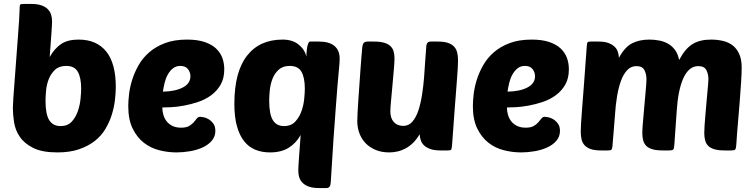

<svg xmlns="http://www.w3.org/2000/svg" viewBox="-20 -760 3815 970"><path d="M270 10Q193 10 148 -12.5Q103 -35 80 -69Q57 -103 51 -142.5Q45 -182 45 -215Q45 -228 47.5 -266Q50 -304 54 -354Q58 -404 62 -460.5Q66 -517 70 -567.5Q74 -618 76.5 -657Q79 -696 79 -711Q79 -733 82 -736.5Q85 -740 100 -740H139Q169 -740 189 -733Q209 -726 221 -714Q233 -702 238 -686.5Q243 -671 243 -653Q243 -636 239.5 -587Q236 -538 231 -472Q257 -517 290 -538.5Q323 -560 377 -560Q468 -560 516.5 -500Q565 -440 565 -321Q565 -290 560.5 -253Q556 -216 544.5 -179.5Q533 -143 512.5 -108.5Q492 -74 459 -48Q426 -22 379.5 -6Q333 10 270 10ZM315 -427Q279 -427 258.5 -408Q238 -389 227 -362Q216 -335 213 -304.5Q210 -274 210 -251Q210 -182 229 -152.5Q248 -123 286 -123Q322 -123 342.5 -145.5Q363 -168 373.5 -199Q384 -230 387 -262Q390 -294 390 -312Q390 -368 373 -397.5Q356 -427 315 -427Z M872 10Q828 10 784.5 -1Q741 -12 706.5 -39Q672 -66 650 -111Q628 -156 628 -224Q628 -249 632 -284Q636 -319 647.5 -356Q659 -393 679.5 -429.5Q700 -466 733 -495Q766 -524 813 -542Q860 -560 925 -560Q977 -560 1013 -548Q1049 -536 1071 -515.5Q1093 -495 1103 -468Q1113 -441 1113 -410Q1113 -364 1094.5 -332Q1076 -300 1046.5 -278.5Q1017 -257 981 -245Q945 -233 910 -226.5Q875 -220 845.5 -218.5Q816 -217 800 -217Q800 -198 805.5 -179.5Q811 -161 822 -147Q833 -133 851 -124Q869 -115 895 -115Q921 -115 935.5 -123.5Q950 -132 959 -142.5Q968 -153 974.5 -161.5Q981 -170 992 -170Q997 -170 1009.5 -167.5Q1022 -165 1035 -157Q1048 -149 1058 -135Q1068 -121 1068 -99Q1068 -70 1050 -49Q1032 -28 1003.5 -15Q975 -2 940 4Q905 10 872 10ZM891 -427Q869 -427 853.5 -414.5Q838 -402 827.5 -383Q817 -364 811.5 -341Q806 -318 803 -297Q865 -298 903.5 -318Q942 -338 942 -375Q942 -395 929.5 -411Q917 -427 891 -427Z M1408 -560Q1457 -560 1488 -535.5Q1519 -511 1528 -474Q1528 -479 1528.5 -491.5Q1529 -504 1531 -517Q1533 -530 1537 -540Q1541 -550 1547 -550H1592Q1643 -550 1669.5 -528Q1696 -506 1696 -464Q1696 -455 1695 -439Q1694 -423 1691 -394.5Q1688 -366 1684.5 -321.5Q1681 -277 1676 -210.5Q1671 -144 1664.5 -52.5Q1658 39 1651 161Q1650 190 1630 190H1591Q1561 190 1541 183Q1521 176 1509 164Q1497 152 1492 136.5Q1487 121 1487 103Q1487 86 1490.5 37Q1494 -12 1499 -78Q1476 -37 1438.5 -13.5Q1401 10 1344 10Q1303 10 1270 -3.5Q1237 -17 1213.5 -46.5Q1190 -76 1177 -122.5Q1164 -169 1164 -235Q1164 -396 1227.5 -478Q1291 -560 1408 -560ZM1444 -427Q1409 -427 1388 -408Q1367 -389 1356.5 -361.5Q1346 -334 1343 -304Q1340 -274 1340 -252Q1340 -183 1358.5 -153Q1377 -123 1415 -123Q1451 -123 1472 -146Q1493 -169 1503.5 -199.5Q1514 -230 1517 -261.5Q1520 -293 1520 -311Q1520 -368 1503 -397.5Q1486 -427 1444 -427Z M1973 -465Q1973 -444 1969.5 -406Q1966 -368 1962.5 -327Q1959 -286 1955.5 -250Q1952 -214 1952 -198Q1952 -163 1969.5 -143.5Q1987 -124 2018 -124Q2045 -124 2063.5 -145.5Q2082 -167 2093.5 -201.5Q2105 -236 2112 -280Q2119 -324 2122.5 -369Q2126 -414 2128.5 -456.5Q2131 -499 2134 -530Q2135 -538 2140 -544Q2145 -550 2156 -550H2192Q2223 -550 2242.5 -543.5Q2262 -537 2273.5 -525Q2285 -513 2289.5 -495.5Q2294 -478 2294 -455Q2294 -440 2292.5 -412.5Q2291 -385 2287 -336.5Q2283 -288 2277.5 -213.5Q2272 -139 2264 -29Q2262 -8 2259.5 -4Q2257 0 2243 0H2204Q2174 0 2154.5 -7Q2135 -14 2123 -25Q2111 -36 2106 -51Q2101 -66 2100 -82Q2085 -56 2066.5 -38Q2048 -20 2028 -9.5Q2008 1 1987 5.5Q1966 10 1946 10Q1908 10 1878 -2.5Q1848 -15 1827.5 -36Q1807 -57 1796 -86Q1785 -115 1785 -148Q1785 -161 1786.5 -190.5Q1788 -220 1790.5 -257Q1793 -294 1796 -335.5Q1799 -377 1801.5 -414Q1804 -451 1806.5 -479Q1809 -507 1810 -519Q1812 -537 1818 -543.5Q1824 -550 1838 -550H1870Q1901 -550 1921 -544Q1941 -538 1952.5 -527Q1964 -516 1968.5 -500.5Q1973 -485 1973 -465Z M2613 10Q2569 10 2525.5 -1Q2482 -12 2447.5 -39Q2413 -66 2391 -111Q2369 -156 2369 -224Q2369 -249 2373 -284Q2377 -319 2388.5 -356Q2400 -393 2420.5 -429.5Q2441 -466 2474 -495Q2507 -524 2554 -542Q2601 -560 2666 -560Q2718 -560 2754 -548Q2790 -536 2812 -515.5Q2834 -495 2844 -468Q2854 -441 2854 -410Q2854 -364 2835.5 -332Q2817 -300 2787.5 -278.5Q2758 -257 2722 -245Q2686 -233 2651 -226.5Q2616 -220 2586.5 -218.5Q2557 -217 2541 -217Q2541 -198 2546.5 -179.5Q2552 -161 2563 -147Q2574 -133 2592 -124Q2610 -115 2636 -115Q2662 -115 2676.5 -123.5Q2691 -132 2700 -142.5Q2709 -153 2715.5 -161.5Q2722 -170 2733 -170Q2738 -170 2750.5 -167.5Q2763 -165 2776 -157Q2789 -149 2799 -135Q2809 -121 2809 -99Q2809 -70 2791 -49Q2773 -28 2744.5 -15Q2716 -2 2681 4Q2646 10 2613 10ZM2632 -427Q2610 -427 2594.5 -414.5Q2579 -402 2568.5 -383Q2558 -364 2552.5 -341Q2547 -318 2544 -297Q2606 -298 2644.5 -318Q2683 -338 2683 -375Q2683 -395 2670.5 -411Q2658 -427 2632 -427Z M3087 -180Q3084 -134 3080 -92.5Q3076 -51 3074 -20Q3073 -8 3069 -4Q3065 0 3052 0H3016Q2985 0 2965.5 -6.5Q2946 -13 2934.5 -25Q2923 -37 2918.5 -54.5Q2914 -72 2914 -95Q2914 -110 2915.5 -137.5Q2917 -165 2921 -213.5Q2925 -262 2930.5 -336.5Q2936 -411 2944 -521Q2945 -543 2949 -547Q2952 -550 2965 -550H3004Q3034 -550 3053 -543Q3072 -536 3084 -525Q3096 -514 3101 -499Q3106 -484 3107 -468Q3136 -522 3173 -541Q3210 -560 3260 -560Q3287 -560 3312 -555Q3337 -550 3357 -538Q3377 -526 3391 -506.5Q3405 -487 3411 -457Q3442 -515 3479 -537.5Q3516 -560 3572 -560Q3603 -560 3631.5 -553.5Q3660 -547 3681 -531Q3702 -515 3714.5 -487.5Q3727 -460 3727 -419Q3727 -388 3724 -343Q3721 -298 3717 -245.5Q3713 -193 3708 -137.5Q3703 -82 3700 -31Q3699 -20 3698 -14Q3697 -8 3694.5 -5Q3692 -2 3687 -1Q3682 0 3673 0H3641Q3609 0 3589 -6Q3569 -12 3558 -23Q3547 -34 3542.5 -50.5Q3538 -67 3538 -88Q3538 -101 3539.5 -125Q3541 -149 3543.5 -177Q3546 -205 3548.5 -235Q3551 -265 3553.5 -290.5Q3556 -316 3557.5 -335Q3559 -354 3559 -360Q3559 -386 3548.5 -406Q3538 -426 3508 -426Q3482 -426 3463 -409Q3444 -392 3431 -362Q3418 -332 3410 -291Q3402 -250 3399 -202Q3397 -171 3394 -131Q3391 -91 3387 -31Q3386 -20 3385 -14Q3384 -8 3381.5 -5Q3379 -2 3374 -1Q3369 0 3360 0H3328Q3296 0 3276 -6Q3256 -12 3245 -23Q3234 -34 3229.5 -50.5Q3225 -67 3225 -88Q3225 -108 3228.5 -146.5Q3232 -185 3235.5 -226.5Q3239 -268 3242.5 -305.5Q3246 -343 3246 -360Q3246 -386 3235.5 -406Q3225 -426 3195 -426Q3168 -426 3149 -406Q3130 -386 3117.5 -352.5Q3105 -319 3097.5 -274Q3090 -229 3087 -180Z"/></svg>

Font: Poetsen One
Style: Regular
Weight: 400
Designer: Pablo Impallari, Rodrigo Fuenzalida
Foundry: Pablo Impallari, Rodrigo Fuenzalida
Version: Version 1.001; ttfautohint (v0.93) -l 8 -r 50 -G 200 -x 14 -